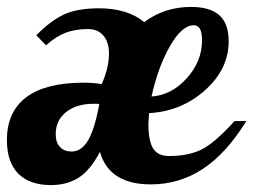

<svg xmlns="http://www.w3.org/2000/svg" viewBox="-28 -529 732 555"><path d="M532 -456Q498 -456 463.5 -396Q429 -336 410 -250Q468 -254 512 -303Q556 -352 556 -412Q556 -435 550 -445.5Q544 -456 532 -456ZM179 -91Q208 -91 227 -124Q246 -157 259 -228Q256 -229 252.5 -229Q249 -229 242 -229Q193 -229 163 -205Q133 -181 133 -141Q133 -117 145.5 -104Q158 -91 179 -91ZM408 4Q348 4 311 -19.5Q274 -43 261 -90Q233 -37 199.5 -15.5Q166 6 119 6Q58 6 25 -27Q-8 -60 -8 -124Q-8 -206 48 -248Q104 -290 214 -290Q228 -290 240.5 -289Q253 -288 266 -286Q276 -308 281.5 -331Q287 -354 287 -374Q287 -407 271 -426Q255 -445 226 -445Q190 -445 162 -434.5Q134 -424 105 -398L77 -427Q117 -468 155.5 -486.5Q194 -505 259 -505Q299 -505 332 -495Q365 -485 389 -465Q418 -487 452 -498Q486 -509 524 -509Q579 -509 606 -485Q633 -461 633 -410Q633 -329 564.5 -268Q496 -207 403 -202Q402 -188 401.5 -181.5Q401 -175 401 -170Q401 -122 414.5 -100Q428 -78 461 -78Q515 -78 553 -96Q591 -114 650 -179H684Q626 -85 558 -40.5Q490 4 408 4Z"/></svg>

Font: Galada
Style: Regular
Weight: 400
Designer: Latin by Pablo Impallari, Bengali by Jeremie Hornus, Yoann Minet, and Juan Bruce
Foundry: black foundry
Version: Version 1.261;PS 1.261;hotconv 1.0.86;makeotf.lib2.5.63406